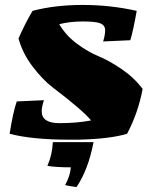

<svg xmlns="http://www.w3.org/2000/svg" viewBox="-20 -543 617 778"><path d="M112 -499Q203 -523 315 -523Q427 -523 534 -499Q519 -415 508 -380L398 -375Q406 -401 406 -420.5Q406 -440 387.5 -448Q369 -456 316 -456Q263 -456 220 -445Q248 -398 293 -365Q338 -332 379.5 -315Q421 -298 471.5 -264Q522 -230 558 -183Q540 -86 495 -1Q426 20 298 23H262Q109 23 19 -1Q33 -90 48 -132L158 -137Q149 -110 149 -92Q149 -44 220.5 -44Q292 -44 349 -55Q317 -95 192 -190Q152 -221 112 -273.5Q72 -326 55 -387Q83 -451 112 -499ZM194 33Q194 33 359 33Q338 144 290 215Q260 211 244 207Q265 168 267 135Q205 135 172 129Q192 84 194 33Z"/></svg>

Font: Ruslan Display
Style: Regular
Weight: 400
Version: Version 1.000